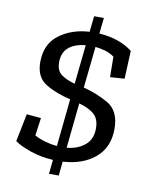

<svg xmlns="http://www.w3.org/2000/svg" viewBox="-77 -651 617 775"><g transform="rotate(10 231.5 -264.0)"><path d="M406 -159Q406 -84 356 -41Q306 2 223 7L217 65H177L183 7Q132 4 89 -11Q46 -26 24 -42L47 -156L106 -151L96 -78Q137 -56 189 -51L209 -246Q148 -260 106 -286Q64 -312 64 -373Q64 -447 115 -485.5Q166 -524 239 -528L246 -593H286L279 -528Q363 -522 416 -481L411 -366L352 -362L351 -446Q332 -459 312 -464.5Q292 -470 273 -472L255 -302Q306 -290 356 -262Q406 -234 406 -159ZM139 -386Q139 -351 160.5 -335.5Q182 -320 216 -311L233 -472Q139 -462 139 -386ZM332 -148Q332 -188 309 -207Q286 -226 248 -236L229 -51Q273 -55 302.5 -79Q332 -103 332 -148Z"/></g></svg>

Font: Zilla Slab Regular
Style: Italic
Weight: 400
Italic angle: -6°
Designer: Typotheque.com
Foundry: Typotheque type foundry
Version: Version 1.1; 2017; ttfautohint (v1.6)